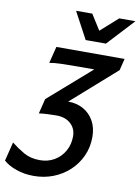

<svg xmlns="http://www.w3.org/2000/svg" viewBox="-125 -1061 987 1367"><g transform="rotate(10 369.0 -378.0)"><path d="M710.4 -705.6 689.5 -621.1 367.7 -336.9Q429.7 -336.9 477.8 -310.1Q525.9 -283.2 553.5 -234.1Q581.1 -185.1 581.1 -117.7Q581.1 -43.9 552.7 18.8Q524.4 81.5 474.4 128.4Q424.3 175.3 358.4 201.2Q292.5 227.1 216.8 227.1Q147.9 227.1 89.8 206.5Q31.7 186 -2.4 154.8L31.7 18.1Q75.2 52.7 124 80.8Q172.9 108.9 241.2 108.9Q298.8 108.9 344.7 82Q390.6 55.2 417.7 8.1Q444.8 -39.1 444.8 -98.6Q444.8 -154.8 406 -189.9Q367.2 -225.1 302.2 -225.1Q273.9 -225.1 239.3 -223.4Q204.6 -221.7 176.3 -217.8L203.1 -325.7L510.7 -594.7H401.9Q322.3 -594.7 271.5 -593Q220.7 -591.3 187 -585L217.3 -705.6ZM622.6 -983.4H739.7L560.5 -790H414.1L310.5 -983.4H427.7L498 -872.1Z"/></g></svg>

Font: Andika
Style: Bold Italic
Weight: 700
Italic angle: -14°
Designer: Victor Gaultney, Annie Olsen, Julie Remington, Don Collingsworth, Eric Hays, Becca Hirsbrunner
Foundry: SIL International
Version: Version 6.101